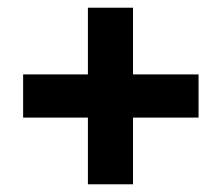

<svg xmlns="http://www.w3.org/2000/svg" viewBox="-20 -530 570 498"><path d="M40 -225V-337H208V-510H325V-337H495V-225H325V-52H208V-225Z"/></svg>

Font: TypoPRO Titillium Maps
Style: 800 wt
Weight: 800
Designer: Campivisivi
Foundry: Accademia di Belle Arti di Urbino and students of MA course of Visual design
Version: Version 001.001